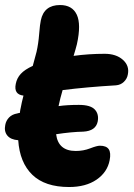

<svg xmlns="http://www.w3.org/2000/svg" viewBox="-23 -689 534 767"><path d="M252.9 58.1Q156.7 58.1 106.2 9.3Q55.7 -39.6 49.8 -128.9Q20 -130.9 6.3 -147.5Q-7.3 -164.1 -2 -189.9Q1 -207 13.2 -219.7Q25.4 -232.4 45.9 -235.8Q51.8 -237.8 56.2 -237.8Q58.1 -252.4 60.1 -259.8Q63 -276.9 70.8 -307.1Q31.2 -311.5 40 -354Q44.4 -377 60.1 -394Q75.7 -411.1 107.9 -425.8Q123 -481.4 123 -481.9Q130.4 -514.6 133.5 -554Q136.7 -593.3 140.1 -607.9Q152.8 -668.9 216.8 -668.9Q265.6 -668.9 283.7 -630.4Q301.8 -591.8 284.2 -512.2Q279.3 -492.7 271 -465.8Q332 -474.1 395 -474.1Q440.9 -474.1 467.8 -450.2Q494.6 -426.3 487.8 -392.1Q484.9 -374.5 471.9 -362.1Q459 -349.6 439.9 -348.1Q324.2 -341.3 227.1 -329.1Q217.8 -297.9 210.9 -265.1Q244.6 -270 292 -270Q338.4 -270 355.7 -251.5Q373 -232.9 367.2 -203.1Q359.4 -166 310.1 -163.1Q261.2 -162.1 201.2 -152.8Q209.5 -85.9 279.8 -85.9Q310.1 -85.9 337.2 -96.4Q364.3 -106.9 376 -106.9Q401.9 -106.9 411.4 -92.8Q420.9 -78.6 415 -48.8Q405.8 -1 362.8 28.6Q319.8 58.1 252.9 58.1Z"/></svg>

Font: Shantell Sans Bouncy
Style: Bold Italic
Weight: 700
Italic angle: -11.31°
Designer: Stephen Nixon, Anya Danilova, Shantell Martin
Foundry: Arrow Type
Version: Version 1.006;[9816181b4]